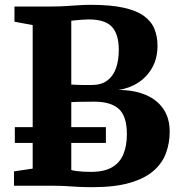

<svg xmlns="http://www.w3.org/2000/svg" viewBox="-20 -770 746 796"><path d="M115.5 -71V-666L40 -680V-743H194Q225.5 -743 252.5 -744.8Q279.5 -746.5 304.8 -748.2Q330 -750 356 -750Q438 -750 491.8 -738.2Q545.5 -726.5 576.5 -704Q607.5 -681.5 620.2 -650.2Q633 -619 633 -580.5Q633 -529.5 611.8 -490.8Q590.5 -452 553.5 -427.8Q516.5 -403.5 470 -397Q535 -397 583 -377Q631 -357 657.2 -318.5Q683.5 -280 683.5 -224.5Q683.5 -176.5 668 -134.8Q652.5 -93 616.2 -61.5Q580 -30 518 -12Q456 6 363 6Q327 6 302 4.5Q277 3 252.8 1.5Q228.5 0 195.5 0H38V-59.5ZM275.5 -419.5Q283 -419 293.5 -418.5Q304 -418 315.8 -417.8Q327.5 -417.5 339 -417.5Q350.5 -417.5 359.5 -417.5Q399.5 -417.5 424.2 -435.8Q449 -454 460.8 -486.8Q472.5 -519.5 472.5 -563.5Q472.5 -628 444 -658.8Q415.5 -689.5 347.5 -689.5Q338 -689.5 323.5 -688.5Q309 -687.5 295.8 -686.2Q282.5 -685 275.5 -684ZM275.5 -65.5Q283.5 -62.5 297.5 -60.8Q311.5 -59 327.5 -58.2Q343.5 -57.5 357.5 -57.5Q412 -57.5 444.5 -76.5Q477 -95.5 491.5 -130.5Q506 -165.5 506 -213.5Q506 -287.5 473 -318Q440 -348.5 370.5 -348.5Q359.5 -348.5 346 -348.2Q332.5 -348 318.8 -348Q305 -348 294 -347.5Q283 -347 275.5 -346.5ZM419 -243V-177.5H41.5V-243Z"/></svg>

Font: Merriweather 28pt ExtraBold
Style: Regular
Weight: 800
Version: Version 2.100